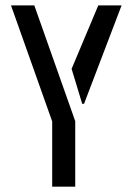

<svg xmlns="http://www.w3.org/2000/svg" viewBox="-20 -704 499 724"><path d="M21.5 -683.6H109.4L263.7 -247.1V0H176.8V-246.1ZM250 -444.3 350.6 -683.6H438.5L296.9 -312.5H290Z"/></svg>

Font: Post No Bills Colombo SemiBold
Style: Regular
Weight: 600
Designer: Kosala Senevirathne, Siva Puranthara, Lasantha Premarathna, Tharique Azeez
Foundry: Mooniak
Version: Version 1.220 ; ttfautohint (v1.6)